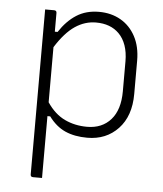

<svg xmlns="http://www.w3.org/2000/svg" viewBox="-53 -582 705 829"><g transform="rotate(5 300.0 -168.0)"><path d="M110 -526H149Q160 -526 160 -515V-434H172Q204 -483 245.5 -509.5Q287 -536 343 -536Q396 -536 437 -512.5Q478 -489 501.5 -445Q525 -401 525 -340V-196Q525 -100 473 -45Q421 10 339 10Q284 10 243.5 -8Q203 -26 172 -68H160V200H121Q110 200 110 189ZM334 -489Q286 -489 243.5 -460.5Q201 -432 160 -367V-128Q193 -79 237 -58Q281 -37 334 -37Q399 -37 437 -80Q475 -123 475 -203V-333Q475 -372 464.5 -402Q454 -432 434 -452Q397 -489 334 -489Z"/></g></svg>

Font: Recursive Sn Lnr St Lt
Style: Regular
Weight: 300
Version: Version 1.079;hotconv 1.0.112;makeotfexe 2.5.65598; ttfautoh